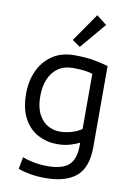

<svg xmlns="http://www.w3.org/2000/svg" viewBox="-103 -841 765 1094"><g transform="rotate(10 280.0 -294.5)"><path d="M237 188Q188 188 147.5 180.5Q107 173 80 163L93 93Q122 105 159.5 112Q197 119 239 119Q294 119 329.5 104.5Q365 90 382 57.5Q399 25 399 -28V-45Q387 -38 351.5 -26Q316 -14 269 -14Q211 -14 160 -40.5Q109 -67 78 -123.5Q47 -180 47 -268Q47 -340 74 -399.5Q101 -459 153.5 -494.5Q206 -530 281 -530Q353 -530 402 -520Q451 -510 477 -502V-33Q477 85 416.5 136.5Q356 188 237 188ZM271 -87Q309 -87 344 -98Q379 -109 399 -124V-443Q386 -448 358.5 -452.5Q331 -457 284 -457Q235 -457 200 -433Q165 -409 147 -366Q129 -323 129 -267Q129 -203 150 -163Q171 -123 203.5 -105Q236 -87 271 -87ZM302 -582 256 -614 369 -777 428 -731Z"/></g></svg>

Font: Ubuntu Sans Mono
Style: Regular
Weight: 400
Monospace: yes
Designer: Dalton Maag Ltd
Foundry: Dalton Maag Ltd
Version: Version 1.006